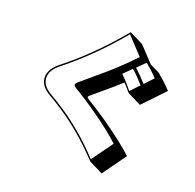

<svg xmlns="http://www.w3.org/2000/svg" viewBox="-161 -1006 1323 1305"><g transform="rotate(20 500.0 -354.0)"><path d="M608 81Q523 -9 448.5 -71.5Q374 -134 310 -176.5Q246 -219 194 -249Q157 -270 139 -297Q121 -324 121 -353Q121 -413 189 -466Q275 -533 370 -625.5Q465 -718 566 -839L666 -789L768 -680L839 -645Q866 -622 891.5 -599Q917 -576 940 -550L793 -396L693 -446Q680 -461 668 -475.5Q656 -490 643 -503Q593 -458 545.5 -418Q498 -378 452 -339Q441 -330 441 -325Q441 -321 451 -314Q486 -293 532.5 -263Q579 -233 631 -196Q683 -159 734.5 -119Q786 -79 830 -39L708 131ZM716 -87Q675 -125 625 -164Q575 -203 524 -239Q473 -275 426.5 -305Q380 -335 346 -355Q330 -365 330 -374Q330 -384 346 -397Q425 -463 508.5 -535Q592 -607 681 -701L566 -824Q470 -709 375.5 -617Q281 -525 195 -458Q132 -409 132 -354Q132 -327 148.5 -302.5Q165 -278 199 -258Q252 -228 315.5 -185.5Q379 -143 452 -82Q525 -21 606 65ZM826 -600Q808 -620 784.5 -641.5Q761 -663 739 -681L682 -625Q705 -604 727 -581.5Q749 -559 768 -538ZM752 -522Q732 -545 710 -568Q688 -591 665 -610L608 -553Q630 -533 652 -508Q674 -483 693 -460Z"/></g></svg>

Font: Rampart One
Style: Regular
Weight: 400
Designer: Fontworks Inc.
Foundry: Fontworks Inc.
Version: Version 1.100